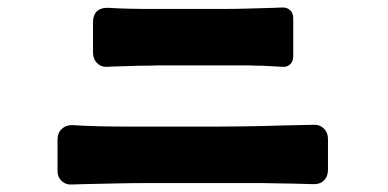

<svg xmlns="http://www.w3.org/2000/svg" viewBox="-20 -649 1040 514"><path d="M285 -471 264 -470Q250 -470 239.5 -480.5Q229 -491 229 -509V-589Q229 -605 236 -615Q246 -628 267 -628Q269 -628 271 -628Q316 -625 393 -625H556Q619 -625 641 -626H642Q689 -627 712.5 -628Q736 -629 737 -629Q749 -629 757 -621.5Q765 -614 765 -600V-499Q765 -485 757.5 -477.5Q750 -470 739 -470L683 -473Q666 -473 645 -474H408Q378 -473 352 -473L286 -471ZM415 -159Q319 -159 293 -158L202 -156L169 -155Q155 -155 144.5 -165Q134 -175 134 -191V-275Q134 -293 145 -303.5Q156 -314 172 -314Q174 -314 175 -314Q232 -310 338 -310H517Q649 -310 731 -313L822 -315Q837 -315 847.5 -304.5Q858 -294 858 -277V-195Q858 -179 850 -169Q840 -156 820 -156Q750 -158 729.5 -158Q709 -158 677 -159Z"/></svg>

Font: Tsunagi Gothic Black
Style: Regular
Weight: 900
Designer: Yoshimichi Ohira
Foundry: Positype
Version: Version 1.001